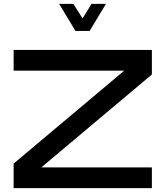

<svg xmlns="http://www.w3.org/2000/svg" viewBox="-20 -980 861 1000"><path d="M51 -612V-720H771V-592L195 -108H771V0H51V-128L627 -612ZM288 -960H362L410 -884L457 -960H532L447 -819H373Z"/></svg>

Font: Orbitron
Style: Regular
Weight: 500
Designer: Matt McInerney
Foundry: Matt McInerney
Version: 1.000